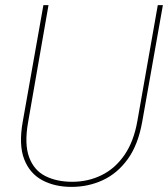

<svg xmlns="http://www.w3.org/2000/svg" viewBox="-20 -720 658 752"><path d="M260 12Q194 12 145 -14.5Q96 -41 74.5 -97Q53 -153 69 -243L150 -700H170L90 -241Q75 -156 94 -104.5Q113 -53 157.5 -30.5Q202 -8 263 -8Q325 -8 378 -34Q431 -60 467.5 -113Q504 -166 518 -246L598 -700H618L537 -243Q521 -153 480.5 -97Q440 -41 383 -14.5Q326 12 260 12Z"/></svg>

Font: DM Sans 10pt Thin
Style: Italic
Weight: 250
Italic angle: -10°
Version: Version 4.004;gftools[0.9.30]